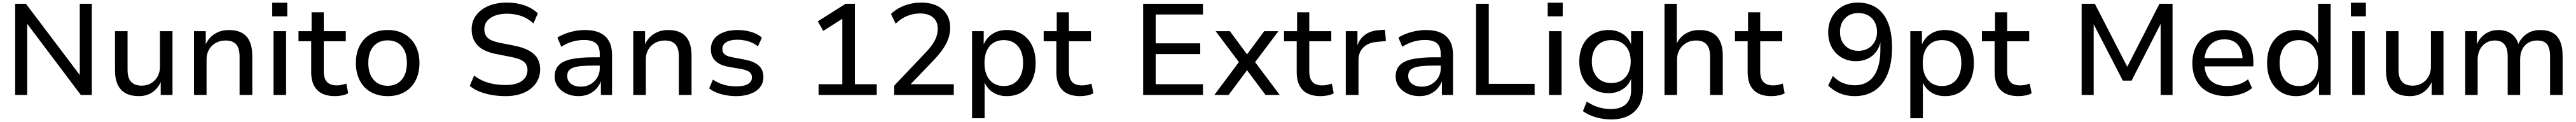

<svg xmlns="http://www.w3.org/2000/svg" viewBox="-20 -734 19891 943"><path d="M97 0V-705H180L606 -141H596V-705H689V0H604L181 -562H190V0Z M1053 9Q992 9 951 -13Q910 -35 889 -79.5Q868 -124 868 -190V-493H965V-193Q965 -155 976 -128Q987 -101 1011.5 -86.5Q1036 -72 1075 -72Q1115 -72 1147 -91Q1179 -110 1197 -143Q1215 -176 1215 -216V-493H1312V0H1221V-108H1225Q1201 -52 1157.5 -21.5Q1114 9 1053 9Z M1478 0V-493H1569V-387H1567Q1590 -442 1638 -472Q1686 -502 1746 -502Q1807 -502 1847 -480.5Q1887 -459 1907.5 -414.5Q1928 -370 1928 -302V0H1830V-297Q1830 -337 1819.5 -364.5Q1809 -392 1785 -406.5Q1761 -421 1722 -421Q1679 -421 1645.5 -402Q1612 -383 1593.5 -350Q1575 -317 1575 -276V0Z M2082 -608V-713H2198V-608ZM2092 0V-493H2189V0Z M2567 9Q2475 9 2429 -38.5Q2383 -86 2383 -175V-415H2285V-493H2386V-639H2480V-493H2650V-415H2480V-183Q2480 -128 2504.5 -101Q2529 -74 2581 -74Q2600 -74 2618.5 -78Q2637 -82 2654 -88L2669 -13Q2650 -2 2622 3.5Q2594 9 2567 9Z M2974 9Q2899 9 2843.5 -22.5Q2788 -54 2758 -112Q2728 -170 2728 -247Q2728 -325 2758 -382Q2788 -439 2843.5 -470.5Q2899 -502 2973 -502Q3049 -502 3103.5 -470.5Q3158 -439 3188.5 -381.5Q3219 -324 3219 -247Q3219 -170 3189 -112Q3159 -54 3104 -22.5Q3049 9 2974 9ZM2973 -71Q3042 -71 3082 -118Q3122 -165 3122 -247Q3122 -330 3082.5 -376Q3043 -422 2973 -422Q2905 -422 2864.5 -376Q2824 -330 2824 -247Q2824 -165 2864.5 -118Q2905 -71 2973 -71Z M3885 9Q3828 9 3776.5 0Q3725 -9 3682 -26.5Q3639 -44 3607 -70L3641 -150Q3675 -124 3713 -108Q3751 -92 3794 -84.5Q3837 -77 3885 -77Q3967 -77 4010 -108.5Q4053 -140 4053 -193Q4053 -222 4039.5 -241.5Q4026 -261 3996.5 -273.5Q3967 -286 3920 -295L3808 -317Q3711 -337 3666.5 -384.5Q3622 -432 3622 -507Q3622 -570 3657 -616.5Q3692 -663 3753 -688.5Q3814 -714 3893 -714Q3943 -714 3987 -704.5Q4031 -695 4068 -676.5Q4105 -658 4133 -631L4099 -553Q4056 -593 4005 -610.5Q3954 -628 3893 -628Q3842 -628 3803 -613.5Q3764 -599 3742 -572.5Q3720 -546 3720 -508Q3720 -465 3747 -440.5Q3774 -416 3840 -403L3951 -381Q4053 -361 4102 -316.5Q4151 -272 4151 -198Q4151 -138 4118.5 -91Q4086 -44 4026 -17.5Q3966 9 3885 9Z M4447 9Q4394 9 4352.5 -11Q4311 -31 4287 -65Q4263 -99 4263 -142Q4263 -197 4294 -229.5Q4325 -262 4390.5 -276.5Q4456 -291 4562 -291H4626V-227H4566Q4510 -227 4470.5 -223.5Q4431 -220 4406.5 -211Q4382 -202 4371 -186.5Q4360 -171 4360 -147Q4360 -108 4389.5 -86Q4419 -64 4466 -64Q4507 -64 4539.5 -83Q4572 -102 4591.5 -134Q4611 -166 4611 -204V-317Q4611 -375 4581 -400Q4551 -425 4489 -425Q4446 -425 4403 -413Q4360 -401 4314 -373L4284 -444Q4314 -462 4349 -475Q4384 -488 4422.5 -495Q4461 -502 4498 -502Q4564 -502 4610 -481.5Q4656 -461 4681 -418.5Q4706 -376 4706 -308V0H4620V-108H4621Q4609 -75 4585 -48.5Q4561 -22 4526.5 -6.5Q4492 9 4447 9Z M4870 0V-493H4961V-387H4959Q4982 -442 5030 -472Q5078 -502 5138 -502Q5199 -502 5239 -480.5Q5279 -459 5299.5 -414.5Q5320 -370 5320 -302V0H5222V-297Q5222 -337 5211.5 -364.5Q5201 -392 5177 -406.5Q5153 -421 5114 -421Q5071 -421 5037.5 -402Q5004 -383 4985.5 -350Q4967 -317 4967 -276V0Z M5665 9Q5624 9 5585 2Q5546 -5 5513 -18.5Q5480 -32 5456 -51L5485 -119Q5511 -101 5541 -89Q5571 -77 5602.5 -71.5Q5634 -66 5664 -66Q5723 -66 5754.5 -84Q5786 -102 5786 -135Q5786 -163 5767 -177.5Q5748 -192 5706 -200L5604 -218Q5537 -230 5503 -264.5Q5469 -299 5469 -353Q5469 -398 5493.5 -431.5Q5518 -465 5564.5 -483.5Q5611 -502 5675 -502Q5710 -502 5745.5 -495.5Q5781 -489 5812 -475.5Q5843 -462 5863 -442L5832 -375Q5812 -393 5785.5 -404.5Q5759 -416 5730.5 -421.5Q5702 -427 5675 -427Q5619 -427 5588.5 -408Q5558 -389 5558 -356Q5558 -329 5575.5 -314Q5593 -299 5632 -292L5732 -273Q5804 -259 5839.5 -226.5Q5875 -194 5875 -138Q5875 -93 5849 -60Q5823 -27 5775.5 -9Q5728 9 5665 9Z M6301 0V-83H6484V-625L6535 -621L6337 -495L6295 -569L6510 -705H6581V-83H6750V0Z M6885 0V-72L7128 -328Q7163 -365 7183 -395.5Q7203 -426 7212 -454.5Q7221 -483 7221 -512Q7221 -569 7184.5 -599.5Q7148 -630 7084 -630Q7034 -630 6986 -611Q6938 -592 6896 -551L6860 -626Q6903 -668 6964.5 -691Q7026 -714 7092 -714Q7163 -714 7213 -690.5Q7263 -667 7290 -623.5Q7317 -580 7317 -519Q7317 -488 7309.5 -458Q7302 -428 7287 -398.5Q7272 -369 7249 -338Q7226 -307 7194 -273L7002 -73V-83H7345V0Z M7486 180V-493H7576V-385H7574Q7595 -440 7642 -471Q7689 -502 7754 -502Q7821 -502 7871.5 -470.5Q7922 -439 7949.5 -381.5Q7977 -324 7977 -247Q7977 -171 7950 -113Q7923 -55 7873 -23Q7823 9 7754 9Q7691 9 7645.5 -21.5Q7600 -52 7580 -103H7583V180ZM7731 -69Q7800 -69 7840 -116.5Q7880 -164 7880 -247Q7880 -331 7840 -377.5Q7800 -424 7731 -424Q7662 -424 7622 -377.5Q7582 -331 7582 -247Q7582 -164 7622 -116.5Q7662 -69 7731 -69Z M8321 9Q8229 9 8183 -38.5Q8137 -86 8137 -175V-415H8039V-493H8140V-639H8234V-493H8404V-415H8234V-183Q8234 -128 8258.5 -101Q8283 -74 8335 -74Q8354 -74 8372.5 -78Q8391 -82 8408 -88L8423 -13Q8404 -2 8376 3.5Q8348 9 8321 9Z M8807 0V-705H9269V-622H8904V-399H9248V-316H8904V-83H9269V0Z M9357 0 9565 -279 9567 -227 9367 -493H9477L9616 -305H9603L9742 -493H9852L9653 -229L9655 -276L9862 0H9752L9603 -200H9616L9467 0Z M10177 9Q10085 9 10039 -38.5Q9993 -86 9993 -175V-415H9895V-493H9996V-639H10090V-493H10260V-415H10090V-183Q10090 -128 10114.5 -101Q10139 -74 10191 -74Q10210 -74 10228.5 -78Q10247 -82 10264 -88L10279 -13Q10260 -2 10232 3.5Q10204 9 10177 9Z M10372 0V-493H10462V-377H10460Q10477 -433 10520.5 -465Q10564 -497 10630 -501L10674 -504L10682 -417L10611 -410Q10544 -404 10507 -366.5Q10470 -329 10470 -270V0Z M10941 9Q10888 9 10846.5 -11Q10805 -31 10781 -65Q10757 -99 10757 -142Q10757 -197 10788 -229.5Q10819 -262 10884.5 -276.5Q10950 -291 11056 -291H11120V-227H11060Q11004 -227 10964.5 -223.5Q10925 -220 10900.5 -211Q10876 -202 10865 -186.5Q10854 -171 10854 -147Q10854 -108 10883.5 -86Q10913 -64 10960 -64Q11001 -64 11033.5 -83Q11066 -102 11085.5 -134Q11105 -166 11105 -204V-317Q11105 -375 11075 -400Q11045 -425 10983 -425Q10940 -425 10897 -413Q10854 -401 10808 -373L10778 -444Q10808 -462 10843 -475Q10878 -488 10916.5 -495Q10955 -502 10992 -502Q11058 -502 11104 -481.5Q11150 -461 11175 -418.5Q11200 -376 11200 -308V0H11114V-108H11115Q11103 -75 11079 -48.5Q11055 -22 11020.5 -6.5Q10986 9 10941 9Z M11378 0V-705H11476V-86H11830V0Z M11931 -608V-713H12047V-608ZM11941 0V-493H12038V0Z M12422 189Q12361 189 12303 172.5Q12245 156 12203 125L12233 51Q12261 70 12291.5 83Q12322 96 12354.5 102.5Q12387 109 12418 109Q12494 109 12534.5 71.5Q12575 34 12575 -36V-128H12576Q12559 -77 12512 -45.5Q12465 -14 12403 -14Q12334 -14 12282.5 -44.5Q12231 -75 12203 -130Q12175 -185 12175 -258Q12175 -332 12203 -387Q12231 -442 12282.5 -472Q12334 -502 12403 -502Q12465 -502 12512 -470.5Q12559 -439 12577 -385H12575V-493H12667V-46Q12667 28 12638 80.5Q12609 133 12554 161Q12499 189 12422 189ZM12422 -92Q12491 -92 12531.5 -137.5Q12572 -183 12572 -259Q12572 -335 12531.5 -379.5Q12491 -424 12422 -424Q12353 -424 12312.5 -379.5Q12272 -335 12272 -259Q12272 -183 12312.5 -137.5Q12353 -92 12422 -92Z M12833 0V-705H12928V-389H12924Q12946 -443 12993.5 -472.5Q13041 -502 13101 -502Q13162 -502 13202 -480Q13242 -458 13262.5 -414Q13283 -370 13283 -302V0H13185V-297Q13185 -337 13174 -364.5Q13163 -392 13139 -406.5Q13115 -421 13077 -421Q13034 -421 13001 -402Q12968 -383 12949 -350Q12930 -317 12930 -276V0Z M13659 9Q13567 9 13521 -38.5Q13475 -86 13475 -175V-415H13377V-493H13478V-639H13572V-493H13742V-415H13572V-183Q13572 -128 13596.5 -101Q13621 -74 13673 -74Q13692 -74 13710.5 -78Q13729 -82 13746 -88L13761 -13Q13742 -2 13714 3.5Q13686 9 13659 9Z M14302 9Q14263 9 14226.5 0Q14190 -9 14157 -27.5Q14124 -46 14097 -73L14133 -147Q14172 -107 14214.5 -91Q14257 -75 14302 -75Q14350 -75 14387 -93Q14424 -111 14449 -146Q14474 -181 14487 -233Q14500 -285 14500 -353V-417H14502Q14494 -369 14467 -333.5Q14440 -298 14400 -279.5Q14360 -261 14311 -261Q14249 -261 14200.5 -289.5Q14152 -318 14124.5 -368Q14097 -418 14097 -483Q14097 -551 14126 -603Q14155 -655 14206.5 -684.5Q14258 -714 14324 -714Q14411 -714 14470.5 -673.5Q14530 -633 14560 -555.5Q14590 -478 14590 -367Q14590 -247 14556 -163Q14522 -79 14457.5 -35Q14393 9 14302 9ZM14330 -341Q14373 -341 14405 -359.5Q14437 -378 14455.5 -411Q14474 -444 14474 -487Q14474 -531 14456 -564Q14438 -597 14405.5 -615Q14373 -633 14329 -633Q14287 -633 14255 -614.5Q14223 -596 14205.5 -563Q14188 -530 14188 -487Q14188 -443 14206 -410.5Q14224 -378 14256 -359.5Q14288 -341 14330 -341Z M14731 180V-493H14821V-385H14819Q14840 -440 14887 -471Q14934 -502 14999 -502Q15066 -502 15116.5 -470.5Q15167 -439 15194.5 -381.5Q15222 -324 15222 -247Q15222 -171 15195 -113Q15168 -55 15118 -23Q15068 9 14999 9Q14936 9 14890.5 -21.5Q14845 -52 14825 -103H14828V180ZM14976 -69Q15045 -69 15085 -116.5Q15125 -164 15125 -247Q15125 -331 15085 -377.5Q15045 -424 14976 -424Q14907 -424 14867 -377.5Q14827 -331 14827 -247Q14827 -164 14867 -116.5Q14907 -69 14976 -69Z M15566 9Q15474 9 15428 -38.5Q15382 -86 15382 -175V-415H15284V-493H15385V-639H15479V-493H15649V-415H15479V-183Q15479 -128 15503.5 -101Q15528 -74 15580 -74Q15599 -74 15617.5 -78Q15636 -82 15653 -88L15668 -13Q15649 -2 15621 3.5Q15593 9 15566 9Z M16054 0V-705H16156L16413 -205H16400L16655 -705H16756V0H16664V-565H16672L16440 -111H16372L16137 -566H16147V0Z M17177 9Q17093 9 17033 -21.5Q16973 -52 16941 -109.5Q16909 -167 16909 -246Q16909 -321 16939 -378.5Q16969 -436 17024.5 -469Q17080 -502 17155 -502Q17226 -502 17276.5 -471.5Q17327 -441 17353.5 -385.5Q17380 -330 17380 -253V-221H16983V-285H17315L17297 -268Q17297 -346 17260.5 -388Q17224 -430 17156 -430Q17109 -430 17074.5 -409Q17040 -388 17021 -349.5Q17002 -311 17002 -258V-248Q17002 -189 17022.5 -149Q17043 -109 17082.5 -89Q17122 -69 17178 -69Q17219 -69 17261 -80.5Q17303 -92 17339 -121L17370 -53Q17333 -22 17280.5 -6.5Q17228 9 17177 9Z M17710 9Q17642 9 17591.5 -23Q17541 -55 17513.5 -112.5Q17486 -170 17486 -247Q17486 -324 17513.5 -381Q17541 -438 17591 -470Q17641 -502 17709 -502Q17772 -502 17818 -472Q17864 -442 17883 -391H17880V-705H17977V0H17887V-109H17888Q17868 -53 17821 -22Q17774 9 17710 9ZM17732 -69Q17802 -69 17841.5 -116Q17881 -163 17881 -247Q17881 -331 17841.5 -377.5Q17802 -424 17733 -424Q17664 -424 17623.5 -377.5Q17583 -331 17583 -247Q17583 -163 17623.5 -116Q17664 -69 17732 -69Z M18133 -608V-713H18249V-608ZM18143 0V-493H18240V0Z M18589 9Q18528 9 18487 -13Q18446 -35 18425 -79.5Q18404 -124 18404 -190V-493H18501V-193Q18501 -155 18512 -128Q18523 -101 18547.5 -86.5Q18572 -72 18611 -72Q18651 -72 18683 -91Q18715 -110 18733 -143Q18751 -176 18751 -216V-493H18848V0H18757V-108H18761Q18737 -52 18693.5 -21.5Q18650 9 18589 9Z M19016 0V-493H19106V-387H19104Q19117 -420 19140.5 -446Q19164 -472 19197.5 -487Q19231 -502 19271 -502Q19334 -502 19375 -471Q19416 -440 19428 -386H19423Q19442 -436 19486.5 -469Q19531 -502 19596 -502Q19652 -502 19690.5 -480.5Q19729 -459 19748.5 -414.5Q19768 -370 19768 -302V0H19671V-297Q19671 -360 19649 -390.5Q19627 -421 19571 -421Q19531 -421 19501 -402.5Q19471 -384 19455.5 -351Q19440 -318 19440 -275V0H19344V-297Q19344 -359 19319.5 -390Q19295 -421 19244 -421Q19204 -421 19174 -401Q19144 -381 19128 -348Q19112 -315 19112 -276V0Z"/></svg>

Font: Nunito Sans 12pt ExtraLight 9pt Medium
Style: Regular
Weight: 500
Version: Version 3.101;gftools[0.9.27]